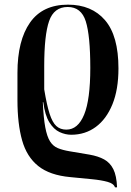

<svg xmlns="http://www.w3.org/2000/svg" viewBox="-20 -568 564 825"><path d="M474 237Q469 221 442.5 213.5Q416 206 374.5 202Q333 198 282 193Q194 185 144.5 145.5Q95 106 75 35Q55 -36 55 -138V-255Q55 -394 109 -471Q163 -548 272 -548Q374 -548 431.5 -481Q489 -414 489 -274Q489 -183 463 -119.5Q437 -56 391.5 -22.5Q346 11 286 11Q261 11 236 -0.5Q211 -12 192 -42.5Q173 -73 166 -129H164Q167 -61 174.5 -21Q182 19 195 39.5Q208 60 228.5 68.5Q249 77 279 82Q328 90 365 96.5Q402 103 427.5 117Q453 131 467 159Q481 187 483 237ZM265 -11Q315 -11 341.5 -75.5Q368 -140 368 -276Q368 -415 348.5 -476.5Q329 -538 271 -538Q212 -538 191 -477.5Q170 -417 170 -284V-184Q181 -117 193 -79.5Q205 -42 222 -26.5Q239 -11 265 -11Z"/></svg>

Font: Noto Serif Display Condensed SemiBold
Style: Regular
Weight: 600
Width: 3
Designer: Monotype Design Team
Foundry: Monotype Imaging Inc.
Version: Version 2.009